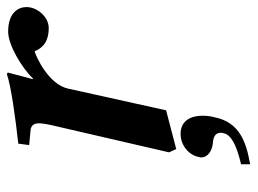

<svg xmlns="http://www.w3.org/2000/svg" viewBox="-110 -376 711 530"><g transform="rotate(-90 245.0 -111.5)"><path d="M140 32C108 32 81 55 76 83C75 85 75 87 75 89C75 109 96 119 113 121C129 122 143 126 143 143C143 145 143 147 142 150C138 171 111 186 56 199V224C118 213 172 195 186 125C189 114 190 103 190 93C190 53 171 32 140 32ZM292 -375 291 -376 309 -444C309 -446.6 307 -447 303 -447C272 -436 185 -424 113 -416L109 -386L151 -382C160 -380.7 169.1 -376 169.1 -359.5C169.1 -350.4 167.1 -337.7 163 -320L89 0L98 20L205 -8L265 -279C276.7 -331.8 351.5 -366.5 368 -371C374 -356.5 387 -332 432 -332C464 -332 490 -365 490 -393C490 -416 475 -444 422 -444C386 -444 323.8 -407.6 292 -375Z"/></g></svg>

Font: Linux Libertine O
Style: Bold Italic
Weight: 700
Italic angle: -11.5°
Designer: Philipp H. Poll
Foundry: Philipp H. Poll
Version: Version 4.1.0